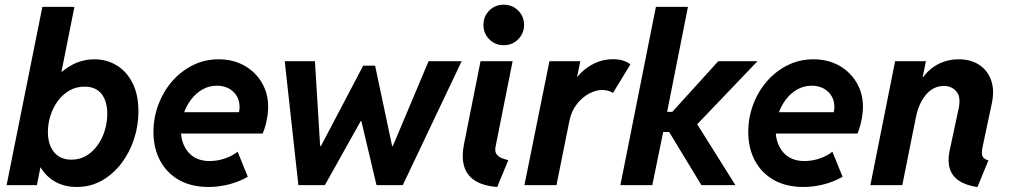

<svg xmlns="http://www.w3.org/2000/svg" viewBox="-20 -781 4255 810"><path d="M7.8 0 158.7 -752H293.9L239.3 -478H251.5L217.8 -427.2L155.8 -130.9L169.4 -74.7H150.4L135.7 0ZM303.7 7.8Q248.5 7.8 207 -17.8Q165.5 -43.5 142.6 -90.8Q119.6 -138.2 119.6 -203.1Q119.6 -262.7 138.7 -320.8Q157.7 -378.9 192.9 -426.5Q228 -474.1 275.4 -502.4Q322.8 -530.8 378.9 -530.8Q429.2 -530.8 471.2 -505.9Q513.2 -481 538.6 -431.9Q564 -382.8 564 -311Q564 -251 545.4 -194.3Q526.9 -137.7 492.2 -92Q457.5 -46.4 409.9 -19.3Q362.3 7.8 303.7 7.8ZM281.2 -107.4Q316.4 -107.4 344.2 -124Q372.1 -140.6 391.8 -168.5Q411.6 -196.3 422.1 -230.7Q432.6 -265.1 432.6 -300.3Q432.6 -354 408.4 -384.8Q384.3 -415.5 336.4 -415.5Q301.3 -415.5 272.9 -399.2Q244.6 -382.8 224.4 -355.5Q204.1 -328.1 193.1 -293.9Q182.1 -259.8 182.1 -224.6Q182.1 -169.9 208.3 -138.7Q234.4 -107.4 281.2 -107.4Z M859.9 7.8Q787.6 7.8 735.6 -21.5Q683.6 -50.8 655.5 -103.3Q627.4 -155.8 627.4 -224.6Q627.4 -283.7 647.7 -338.6Q668 -393.6 705.1 -436.8Q742.2 -480 792.5 -505.4Q842.8 -530.8 902.3 -530.8Q963.9 -530.8 1011 -504.2Q1058.1 -477.5 1084.7 -432.1Q1111.3 -386.7 1111.3 -331.1Q1111.3 -311.5 1108.2 -291Q1105 -270.5 1099.9 -251.7Q1094.7 -232.9 1088.4 -217.8H722.2L739.3 -307.6H988.3Q989.7 -313.5 990.2 -319.1Q990.7 -324.7 990.7 -329.1Q990.7 -369.1 963.9 -394.3Q937 -419.4 895 -419.4Q861.8 -419.4 834 -403.6Q806.2 -387.7 785.9 -360.8Q765.6 -334 754.4 -300.5Q743.2 -267.1 743.2 -232.4Q743.2 -174.8 775.1 -138.2Q807.1 -101.6 864.3 -101.6Q897.9 -101.6 930.4 -113Q962.9 -124.5 982.4 -141.1L1025.4 -35.2Q989.7 -14.6 946.8 -3.4Q903.8 7.8 859.9 7.8Z M1238.8 0 1181.2 -522.9H1308.6L1330.6 -165H1334L1512.2 -503.9H1562.5L1634.3 -164.6H1637.2L1788.1 -522.9H1927.7L1679.2 0H1568.4L1504.4 -270.5H1502L1350.6 0Z M2077.6 7.8Q2016.6 2.9 1982.2 -20Q1947.8 -43 1937.3 -82.3Q1926.8 -121.6 1938 -175.3L2007.3 -522.9H2142.6L2070.8 -163.1Q2066.4 -141.6 2075.2 -130.1Q2084 -118.7 2098.4 -113.3Q2112.8 -107.9 2124.5 -105.5ZM2105.5 -590.3Q2068.8 -590.3 2044.2 -615.2Q2019.5 -640.1 2019.5 -675.8Q2019.5 -711.9 2044.2 -736.6Q2068.8 -761.2 2105 -761.2Q2141.1 -761.2 2166 -736.6Q2190.9 -711.9 2190.9 -675.8Q2190.9 -640.1 2166 -615.2Q2141.1 -590.3 2105.5 -590.3Z M2192.4 0 2297.9 -522.9H2428.2L2414.6 -457.5H2426.8L2395.5 -422.4Q2405.8 -448.2 2430.7 -473.4Q2455.6 -498.5 2490.5 -514.9Q2525.4 -531.2 2565.9 -531.2Q2593.3 -531.2 2612.3 -524.2Q2631.3 -517.1 2639.2 -508.8L2565.9 -388.7Q2559.1 -394.5 2546.1 -397.9Q2533.2 -401.4 2520 -401.4Q2493.2 -401.4 2464.4 -385.7Q2435.5 -370.1 2413.1 -341.1Q2390.6 -312 2382.3 -271.5L2327.6 0Z M2597.2 0 2747.1 -752H2882.3L2794.4 -309.1H2841.8L2800.8 -292L3010.3 -522.9H3175.8L2898.4 -232.9L2890.1 -306.6L3082.5 0H2939L2783.7 -255.9L2825.7 -224.1H2777.8L2731.9 0Z M3369.1 7.8Q3296.9 7.8 3244.9 -21.5Q3192.9 -50.8 3164.8 -103.3Q3136.7 -155.8 3136.7 -224.6Q3136.7 -283.7 3157 -338.6Q3177.2 -393.6 3214.4 -436.8Q3251.5 -480 3301.8 -505.4Q3352.1 -530.8 3411.6 -530.8Q3473.1 -530.8 3520.3 -504.2Q3567.4 -477.5 3594 -432.1Q3620.6 -386.7 3620.6 -331.1Q3620.6 -311.5 3617.4 -291Q3614.3 -270.5 3609.1 -251.7Q3604 -232.9 3597.7 -217.8H3231.4L3248.5 -307.6H3497.6Q3499 -313.5 3499.5 -319.1Q3500 -324.7 3500 -329.1Q3500 -369.1 3473.1 -394.3Q3446.3 -419.4 3404.3 -419.4Q3371.1 -419.4 3343.3 -403.6Q3315.4 -387.7 3295.2 -360.8Q3274.9 -334 3263.7 -300.5Q3252.4 -267.1 3252.4 -232.4Q3252.4 -174.8 3284.4 -138.2Q3316.4 -101.6 3373.5 -101.6Q3407.2 -101.6 3439.7 -113Q3472.2 -124.5 3491.7 -141.1L3534.7 -35.2Q3499 -14.6 3456.1 -3.4Q3413.1 7.8 3369.1 7.8Z M4103.5 8.3Q4055.2 1 4026.1 -18.3Q3997.1 -37.6 3987.1 -68.8Q3977.1 -100.1 3985.8 -143.1L4024.4 -323.7Q4034.7 -372.1 4014.6 -395.3Q3994.6 -418.5 3961.4 -418.5Q3933.1 -418.5 3909.7 -402.6Q3886.2 -386.7 3869.4 -357.4Q3852.5 -328.1 3844.2 -287.6L3786.6 0H3651.9L3756.3 -522.9H3886.2L3872.6 -455.6H3891.6L3847.2 -408.7Q3875.5 -470.2 3921.1 -500.5Q3966.8 -530.8 4024.9 -530.8Q4075.2 -530.8 4110.8 -507.6Q4146.5 -484.4 4161.4 -442.1Q4176.3 -399.9 4164.1 -344.2L4126 -164.6Q4119.1 -133.8 4125.2 -121.3Q4131.3 -108.9 4149.9 -104.5Z"/></svg>

Font: Reddit Sans
Style: Bold Italic
Weight: 700
Italic angle: -11.25°
Designer: Stephen Hutchings
Version: Version 1.013